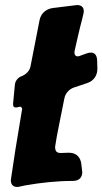

<svg xmlns="http://www.w3.org/2000/svg" viewBox="-20 -751 407 763"><path d="M79 -14C141 -25 206 -32 269 -32C293 -32 307 -44 307 -68L306 -73C306 -74 306 -74 306 -75L303 -100C300 -127 282 -144 255 -144H248L222 -143C204 -143 199 -151 199 -168C203 -194 208 -223 215 -256L236 -361C240 -380 254 -396 273 -403L327 -421C353 -430 367 -451 367 -478L366 -512C365 -532 356 -542 341 -542C336 -542 331 -541 325 -539L300 -530C296 -528 292 -527 289 -527C282 -527 276 -531 276 -542C276 -545 276 -548 277 -551L289 -604C295 -631 301 -654 306 -673L311 -694C312 -699 313 -703 313 -706C313 -724 302 -731 285 -731L280 -730C280 -730 279 -730 278 -730L189 -719C162 -715 142 -697 137 -670L101 -486C97 -469 84 -456 68 -449C52 -444 40 -430 39 -413L32 -339C32 -330 33 -324 43 -324C45 -324 48 -324 51 -325C54 -326 57 -327 59 -327C63 -327 68 -324 68 -317C68 -316 67 -314 67 -312L41 -155L24 -42C24 -41 24 -41 24 -40L23 -35C23 -19 31 -8 48 -8C52 -8 56 -9 61 -10Z"/></svg>

Font: Bangerz
Style: Bold
Weight: 700
Designer: vernon adams
Foundry: Vernon Adams
Version: Version 2.10;December 28, 2023;FontCreator 13.0.0.2683 64-bi